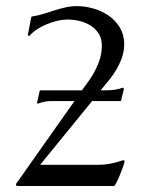

<svg xmlns="http://www.w3.org/2000/svg" viewBox="-20 -618 473 637"><path d="M285.6 -282.7 113.3 -71.3H306.6Q327.6 -71.3 347.9 -75.4Q368.2 -79.6 388.2 -86.4L393.1 -85.4V-81.5Q393.1 -78.1 388.4 -65.2Q383.8 -52.2 377.9 -37.8Q372.1 -23.4 366.2 -12.2Q360.4 -1 358.4 -1H37.1L33.2 -2.9V-7.8L227.1 -282.7H151.4Q140.1 -282.7 128.9 -280.8Q117.7 -278.8 106.9 -274.4H103.5L103 -277.8L111.8 -316.9L114.3 -318.4H252Q264.2 -334.5 276.1 -351.8Q288.1 -369.1 297.4 -387.5Q306.6 -405.8 312.3 -425.5Q317.9 -445.3 317.9 -466.8Q317.9 -489.7 307.6 -506.1Q297.4 -522.5 280.8 -533Q264.2 -543.5 243.9 -548.3Q223.6 -553.2 204.1 -553.2Q188.5 -553.2 170.4 -549.1Q152.3 -544.9 134.8 -537.6Q117.2 -530.3 101.8 -520Q86.4 -509.8 76.7 -497.6L72.3 -502.4L83.5 -560.1Q84.5 -563 84.7 -563Q85 -563 87.4 -563.5Q106 -566.4 124.3 -572Q142.6 -577.6 160.6 -583.5Q178.7 -589.4 197.3 -593.5Q215.8 -597.7 234.9 -597.7Q262.2 -597.7 290.3 -589.6Q318.4 -581.5 341.1 -565.7Q363.8 -549.8 377.9 -526.1Q392.1 -502.4 392.1 -471.7Q392.1 -448.7 385 -428.2Q377.9 -407.7 366.9 -388.7Q356 -369.6 341.8 -352.3Q327.6 -335 314 -318.4H330.1Q344.7 -318.4 359.1 -320.1Q373.5 -321.8 387.2 -327.1L390.1 -326.2V-324.7L391.1 -322.8L381.8 -285.2L379.9 -282.7Z"/></svg>

Font: CAT Linz
Style: Regular
Weight: 400
Designer: Peter Wiegel
Foundry: Peter Wiegel
Version: Version 1.08